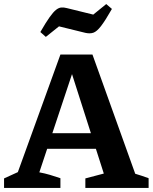

<svg xmlns="http://www.w3.org/2000/svg" viewBox="-22 -927 753 947"><path d="M645 -70Q662 -65 678.5 -59.5Q695 -54 711 -48V0H399V-47L490 -71L317 -612H350L172 -77Q199 -72 224.5 -64.5Q250 -57 276 -48V0H-2V-47L66 -78L276 -658H434ZM167 -193V-270H534V-193ZM204 -745 177 -769Q204 -816 222.5 -842Q241 -868 254.5 -878.5Q268 -889 280.5 -890Q293 -891 308 -887L438 -855L502 -907L530 -883Q497 -825 476 -798Q455 -771 438 -765.5Q421 -760 399 -765L269 -797Z"/></svg>

Font: Piazzolla 24pt
Style: Bold
Weight: 700
Designer: Juan Pablo del Peral
Foundry: Huerta Tipografica
Version: Version 2.005